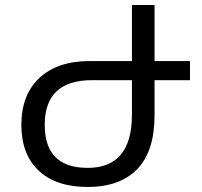

<svg xmlns="http://www.w3.org/2000/svg" viewBox="-20 -734 805 764"><path d="M346 -415Q158 -415 158 -237Q158 -66 329 -66Q505 -66 505 -278V-415ZM329 10Q203 10 134 -55Q65 -120 65 -237Q65 -357 137 -424Q209 -491 336 -491H505V-714H595V-491H736V-415H595V-276Q595 -132 526 -61Q457 10 329 10Z"/></svg>

Font: Noto Sans Armenian
Style: Regular
Weight: 400
Designer: Monotype Design Team
Foundry: Monotype Imaging Inc.
Version: Version 2.040;GOOG;noto-fonts:20170220:a8a215d2e889